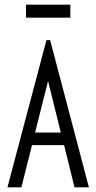

<svg xmlns="http://www.w3.org/2000/svg" viewBox="-20 -807 415 827"><path d="M92 -731H283V-787H92ZM301 0H363L196 -634H180L12 0H72L118 -182H256ZM187 -458 242 -236H131Z"/></svg>

Font: Inconsolata Condensed Thin
Style: Regular
Weight: 100
Width: 3
Monospace: yes
Designer: Raph Levien, Cyreal, Brenton Simpson
Foundry: Raph Levien, Cyreal, Google
Version: Version 3.100